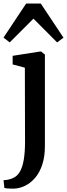

<svg xmlns="http://www.w3.org/2000/svg" viewBox="-38 -854 388 1116"><path d="M43 242.5Q34 242.5 22.5 242.2Q11 242 1 241Q-9 240 -12.5 238.5L-17.5 193Q-10 193.5 5.2 191Q20.5 188.5 36.5 181.5Q63 170 78.2 142.8Q93.5 115.5 100.5 72.2Q107.5 29 107.5 -29L106.5 -460.5L35.5 -479.5V-529.5L194.5 -554.5H201L223 -537V-4.5Q223 55.5 208.2 101.2Q193.5 147 167.8 177.8Q142 208.5 109.8 224.8Q77.5 241 43 242.5ZM18.5 -607.5 -17.5 -635.5 114 -833.5H199L331 -635L294 -607.5L156.5 -745.5Z"/></svg>

Font: Merriweather 48pt SemiBold
Style: Regular
Weight: 600
Version: Version 2.100